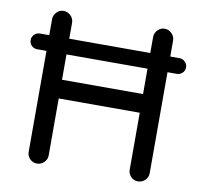

<svg xmlns="http://www.w3.org/2000/svg" viewBox="-78 -771 902 859"><g transform="rotate(10 373.5 -341.5)"><path d="M98.6 -39.1V-498H55.7Q41 -498 30.8 -508.3Q20.5 -518.6 20.5 -533.2Q20.5 -548.8 31.2 -559.1Q42 -569.3 55.7 -569.3H98.6V-641.6Q98.6 -660.2 111.8 -673.8Q125 -687.5 143.6 -687.5Q162.1 -687.5 175.8 -673.8Q189.5 -660.2 189.5 -641.6V-569.3H557.6V-641.6Q557.6 -660.2 570.8 -673.8Q584 -687.5 602.5 -687.5Q621.1 -687.5 634.8 -673.8Q648.4 -660.2 648.4 -641.6V-569.3H690.4Q705.1 -569.3 715.8 -558.6Q726.6 -547.9 726.6 -533.2Q726.6 -518.6 715.8 -508.3Q705.1 -498 690.4 -498H648.4V-39.1Q648.4 -20.5 634.8 -7.3Q621.1 5.9 602.5 5.9Q584 5.9 570.8 -7.3Q557.6 -20.5 557.6 -39.1V-297.9H189.5V-39.1Q189.5 -20.5 175.8 -7.3Q162.1 5.9 143.6 5.9Q125 5.9 111.8 -7.3Q98.6 -20.5 98.6 -39.1ZM557.6 -498H189.5V-382.8H557.6Z"/></g></svg>

Font: KTXP_ComRound
Style: Medium
Weight: 500
Version: Version 1.01;May 16, 2022;FontCreator 13.0.0.2683 64-bit